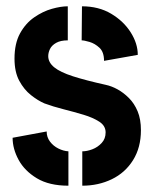

<svg xmlns="http://www.w3.org/2000/svg" viewBox="-20 -584 487 609"><path d="M241 5V-104Q256 -104 273 -110.5Q290 -117 302.5 -130.5Q315 -144 315 -164Q315 -185 295 -198Q275 -211 245 -220Q215 -229 181.5 -237.5Q148 -246 121 -256Q100 -265 78 -282.5Q56 -300 41 -328Q26 -356 26 -398Q26 -446 43.5 -478Q61 -510 88.5 -529Q116 -548 144.5 -556Q173 -564 195 -564V-456Q172 -456 158 -448Q144 -440 138.5 -428.5Q133 -417 133 -406Q133 -386 152 -370.5Q171 -355 211.5 -342Q252 -329 315 -315Q334 -311 353 -300.5Q372 -290 389 -273Q406 -256 416.5 -231Q427 -206 427 -171Q427 -116 402 -76Q377 -36 334.5 -15.5Q292 5 241 5ZM197 5Q136 5 97 -18.5Q58 -42 39 -77Q20 -112 20 -147L128 -167Q128 -149 138.5 -135Q149 -121 165 -113Q181 -105 197 -104ZM310 -391Q310 -419 295.5 -432.5Q281 -446 264 -451Q247 -456 239 -456L240 -564Q293 -564 332.5 -540.5Q372 -517 394.5 -481.5Q417 -446 417 -410Z"/></svg>

Font: Stick No Bills
Style: Bold
Weight: 700
Version: Version 2.000